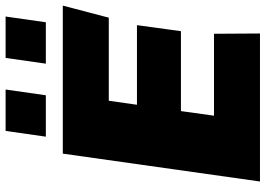

<svg xmlns="http://www.w3.org/2000/svg" viewBox="-148 -776 925 668"><g transform="rotate(-90 314.0 -442.5)"><path d="M16 0 113 -686H628L586 -526H297L283 -428H560L539 -275H261L245 -160H530L531 0ZM172 -745 192 -885H336L316 -745ZM426 -745 446 -885H590L570 -745Z"/></g></svg>

Font: Chivo Medium Black
Style: Italic
Weight: 900
Italic angle: -8.05°
Version: Version 2.002